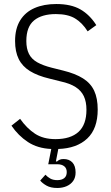

<svg xmlns="http://www.w3.org/2000/svg" viewBox="-20 -730 553 955"><path d="M258 -660Q188 -660 149.5 -628.5Q111 -597 111 -526Q111 -488 124 -462Q137 -436 165.5 -420Q194 -404 238 -393L294 -379Q355 -364 393 -340Q431 -316 448.5 -278.5Q466 -241 466 -185Q466 -90 414 -41Q362 8 270 11L258 73H264Q269 68 276.5 64.5Q284 61 296 61Q324 61 340 78Q356 95 356 128Q356 153 344 170Q332 187 311.5 196Q291 205 265 205Q232 205 211 193Q190 181 180 168L206 139Q216 150 230 158Q244 166 265 166Q287 166 299.5 156Q312 146 312 126Q312 107 299.5 97Q287 87 265 87H220L235 11Q167 8 119 -23.5Q71 -55 37 -105L80 -139Q113 -92 154 -65Q195 -38 256 -38Q331 -38 370.5 -74Q410 -110 410 -184Q410 -224 397 -251.5Q384 -279 356 -297Q328 -315 282 -325L226 -339Q167 -353 129 -376.5Q91 -400 73 -436.5Q55 -473 55 -526Q55 -588 80.5 -629Q106 -670 152 -690Q198 -710 260 -710Q333 -710 379.5 -683.5Q426 -657 459 -605L416 -574Q389 -617 353 -638.5Q317 -660 258 -660Z"/></svg>

Font: IBM Plex Sans Condensed Light
Style: Regular
Weight: 300
Width: 3
Designer: Mike Abbink, Paul van der Laan, Pieter van Rosmalen
Foundry: Bold Monday
Version: Version 3.201